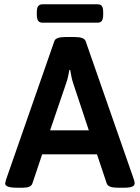

<svg xmlns="http://www.w3.org/2000/svg" viewBox="-20 -875 653 897"><path d="M4 -18Q4 -21 8 -35L234 -683Q240 -702 285 -702H329Q373 -702 380 -683L606 -35Q609 -25 609 -18Q609 2 561 2H530Q486 2 479 -17L433 -154H177L131 -17Q124 2 87 2H59Q4 2 4 -18ZM395 -266 322 -486Q314 -509 308 -548H304Q303 -542 299 -522Q295 -502 289 -486L214 -266ZM152 -806V-819Q152 -838 158.5 -846.5Q165 -855 179 -855H436Q450 -855 456 -846.5Q462 -838 462 -819V-806Q462 -787 456 -778Q450 -769 436 -769H179Q165 -769 158.5 -777.5Q152 -786 152 -806Z"/></svg>

Font: Asap-SemiBold
Style: Regular
Weight: 600
Designer: Pablo Cosgaya
Foundry: Omnibus-Type
Version: Version 2.000; ttfautohint (v1.8)